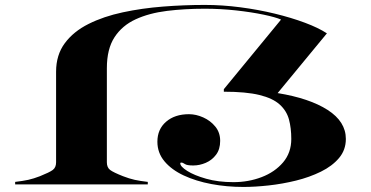

<svg xmlns="http://www.w3.org/2000/svg" viewBox="-20 -730 1469 760"><path d="M40 -10Q70.5 -13.5 92 -18.2Q113.5 -23 138 -32.5Q175.5 -47.5 188.8 -57.2Q202 -67 202 -87.5V-446Q202 -512.5 236.5 -559Q271 -605.5 330.5 -635.2Q390 -665 466 -681.2Q542 -697.5 625.5 -704Q709 -710.5 791 -710.5Q860 -710.5 931 -701.2Q1002 -692 1067.8 -676Q1133.5 -660 1187 -640Q1240.5 -620 1274 -598L1079 -361.5Q1205 -341 1277 -294.8Q1349 -248.5 1349 -180Q1349 -136.5 1322 -104.5Q1295 -72.5 1250.2 -50.5Q1205.5 -28.5 1151.8 -15.2Q1098 -2 1043.8 4Q989.5 10 944 10Q877.5 10 816.5 -1.5Q755.5 -13 707.2 -35.5Q659 -58 631 -91.5Q603 -125 603 -169Q603 -218.5 637.5 -248.2Q672 -278 728 -278Q756 -278 784.5 -265.2Q813 -252.5 832.2 -229Q851.5 -205.5 851.5 -172.5Q851.5 -139 835.2 -117.5Q819 -96 794.5 -85.5Q770 -75 745 -75Q719.5 -75 711.8 -80.8Q704 -86.5 697 -86.5Q693.5 -86.5 693.5 -83.5Q693.5 -71 721 -53.5Q748.5 -36 796 -22.5Q843.5 -9 904 -9Q963.5 -9 1015.8 -29Q1068 -49 1100.5 -87.2Q1133 -125.5 1133 -180Q1133 -223 1123.8 -257.2Q1114.5 -291.5 1087.2 -316.2Q1060 -341 1007 -354Q954 -367 866 -367V-377L1092.5 -652.5Q1071 -662 1023.2 -672Q975.5 -682 914.2 -688.8Q853 -695.5 791 -695.5Q711 -695.5 640.5 -686.8Q570 -678 516.8 -653.5Q463.5 -629 433.2 -582.5Q403 -536 403 -460V-87.5Q403 -67 416 -57.2Q429 -47.5 467 -32.5Q491.5 -23 513 -18.2Q534.5 -13.5 565 -10V0H40Z"/></svg>

Font: Engraving CC
Style: Bold
Weight: 700
Designer: indestructible type*
Foundry: Cowboy Collective
Version: Version 1.000